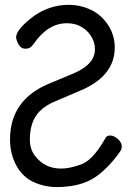

<svg xmlns="http://www.w3.org/2000/svg" viewBox="-20 -740 540 785"><path d="M213.9 24.9Q161.1 24.9 116.5 3.9Q71.8 -17.1 46.4 -64Q21 -110.8 21 -169.9Q21 -334 185.1 -399.9L280.8 -439.9Q368.2 -477.1 368.2 -538.1Q368.2 -568.8 351.1 -594.5Q334 -620.1 304.2 -634.8Q282.2 -645 252.9 -645Q175.8 -645 117.2 -560.1Q110.8 -551.8 105 -546.9Q99.1 -542 88.9 -541H83Q70.8 -541 63 -549.1Q55.2 -557.1 50.5 -569.1Q45.9 -581.1 45.9 -587.9Q45.9 -616.2 105 -664.1Q164.1 -711.9 237.8 -719.2L259.8 -720.2Q310.1 -720.2 353 -699.2Q396 -678.2 422.6 -636.7Q449.2 -595.2 449.2 -545.9Q449.2 -430.2 312 -371.1L209 -327.1Q153.8 -305.2 127.9 -267.6Q102.1 -230 102.1 -168.9Q102.1 -130.9 122.1 -104Q162.1 -50.8 229 -50.8Q263.2 -50.8 303.2 -64.9Q356 -78.1 410.2 -173.8Q415 -186 431.2 -186Q444.8 -186 461.4 -172.1Q478 -158.2 478 -139.2Q478 -130.9 472.2 -122.1Q428.2 -59.1 377.7 -21.5Q327.1 16.1 251 22.9Q231.9 24.9 213.9 24.9Z"/></svg>

Font: LXGW WenKai Mono GB Screen
Style: Regular
Weight: 400
Monospace: yes
Designer: LXGW / Fontworks Inc.
Foundry: LXGW / Fontworks Inc.
Version: Version 1.510;January 18,2025